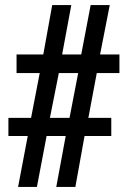

<svg xmlns="http://www.w3.org/2000/svg" viewBox="-20 -734 501 754"><path d="M51 0H125L163 -200H238L201 0H276L312 -200H417V-271H327L360 -447H449V-520H373L411 -714H336L299 -520H224L260 -714H185L150 -520H45V-447H136L102 -271H13V-200H89ZM176 -271 211 -447H287L253 -271Z"/></svg>

Font: Noto Serif Bengali ExtraCondensed ExtraBold
Style: Regular
Weight: 800
Width: 2
Designer: Juan Bruce, Universal Thirst, Indian Type Foundry and the Monotype Design Team.
Foundry: Monotype Imaging Inc.
Version: Version 2.003